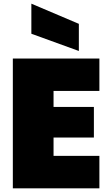

<svg xmlns="http://www.w3.org/2000/svg" viewBox="-20 -1027 596 1047"><path d="M522 -708V-531H272V-444H492V-277H272V-177H522V0H50V-708ZM151 -843V-1007L410 -897V-749Z"/></svg>

Font: Poppins Black
Style: Regular
Weight: 900
Designer: Ninad Kale (Devanagari), Jonny Pinhorn (Latin)
Foundry: Indian Type Foundry
Version: Version 3.200;PS 1.000;hotconv 16.6.54;makeotf.lib2.5.65590